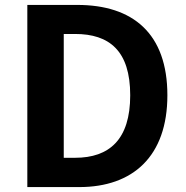

<svg xmlns="http://www.w3.org/2000/svg" viewBox="-20 -760 754 780"><path d="M294 -740H91V0H302C520 0 660 -125 660 -373C660 -624 520 -740 294 -740ZM285 -119H239V-622H285C424 -622 509 -554 509 -373C509 -193 424 -119 285 -119Z"/></svg>

Font: Spoqa Han Sans Neo Bold
Style: Bold
Weight: 700
Designer: [Spoqa Han Sans Neo] Dong-huui Kim  Younghwa Kang  Yujin Lee  [Noto Sans] Ryoko NISHIZUKA  (kana & ideographs); Paul D. 
Foundry: Spoqa (http://www.spoqa-han-sans.com)
Version: Version 1.100;hotconv 1.0.109;makeotfexe 2.5.65596